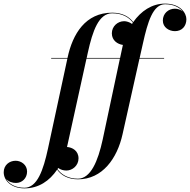

<svg xmlns="http://www.w3.org/2000/svg" viewBox="-210 -780 1048 1060"><path d="M72.5 -460V-456.5H162L55 40C29 160 -4.5 256.5 -75 256.5C-125 256.5 -160.5 236 -176.5 207C-163.5 223 -142 230.5 -121.5 230C-88.5 230 -60.5 204.5 -60.5 167C-60.5 129.5 -93.5 107.5 -123.5 107.5C-159 107.5 -189.5 132 -189.5 171C-189.5 218 -146 260 -75 260C3.5 260 63.5 218.5 105.5 156.5C126 186 164 210 220.5 210C355.5 210 437 94.5 466.5 -38.5L560 -456.5H696V-460H561L579 -540C605.5 -659.5 634.5 -756.5 701.5 -756.5C749.5 -756.5 781 -738.5 798.5 -717C786.5 -727 770.5 -732 755.5 -732C719 -732 689 -705 689 -666.5C689 -628.5 723.5 -608 756 -608C794 -608 819 -635 819 -674C819 -708.5 785 -760 701 -760C628.5 -760 568.5 -719 525.5 -658C505 -686 467.5 -710 409.5 -710C262 -710 191 -593 163 -461.5L162.5 -460ZM275 -490C301.5 -610 335 -706.5 409.5 -706.5C466.5 -706.5 503.5 -683 523.5 -655C522 -653 520.5 -650.5 519 -648C505 -658 488 -663 475.5 -663C440 -663 407.5 -635 407.5 -596C407.5 -556.5 439 -536 468.5 -532C467 -525.5 465.5 -518.5 464 -511.5L453 -460H268.5ZM156.5 161.5C189.5 161.5 223.5 134.5 223.5 94.5C223.5 52 189 33.5 160 31.5C161.5 25 163 18.5 164.5 11.5L267.5 -456.5H452L357 -10C331 110 290.5 206.5 220 206.5C165 206.5 127.5 182.5 107.5 153.5C109 151.5 110 149.5 111.5 147.5C124.5 157 141 161.5 156.5 161.5Z"/></svg>

Font: Bodoni* 48pt Medium
Style: Italic
Weight: 500
Italic angle: -13°
Version: Version 2.3